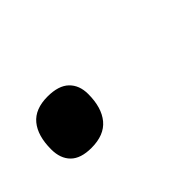

<svg xmlns="http://www.w3.org/2000/svg" viewBox="-28 -216 370 370"><g transform="rotate(-45 156.5 -31.0)"><path d="M80 34Q51 34 37 20Q23 6 23 -19Q23 -56 39.5 -76Q56 -96 90 -96Q120 -96 134.5 -82Q149 -68 149 -44Q149 -7 132 13.5Q115 34 80 34Z"/></g></svg>

Font: Playwrite US Trad
Style: Regular
Weight: 400
Designer: Veronika Burian, José Scaglione
Foundry: TypeTogether
Version: Version 1.002